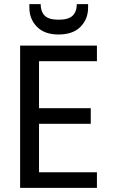

<svg xmlns="http://www.w3.org/2000/svg" viewBox="-20 -915 554 935"><path d="M452 -617H170V-388H422V-312H170V-76H452V0H78V-693H452ZM265 -747Q197 -747 160 -784.5Q123 -822 123 -878V-895H178Q178 -859 197.5 -839Q217 -819 266 -819Q314 -819 334 -839Q354 -859 354 -895H409V-878Q409 -822 372 -784.5Q335 -747 265 -747Z"/></svg>

Font: Parkinsans
Style: Regular
Weight: 400
Designer: Red Stone, Indian Type Foundry
Foundry: Indian Type Foundry
Version: Version 1.000